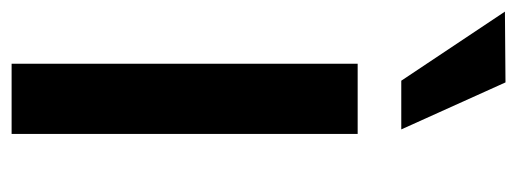

<svg xmlns="http://www.w3.org/2000/svg" viewBox="-316 -606 912 339"><g transform="rotate(90 140.5 -436.0)"><path d="M83 -611H207V0H83ZM113 -688 -9 -871 116 -872 199 -688Z"/></g></svg>

Font: Kdam Thmor Pro
Style: Regular
Weight: 400
Designer: Sovichet Tep, Longdey Hak
Foundry: Anagata Design
Version: Version 1.003; ttfautohint (v1.8.4.7-5d5b)